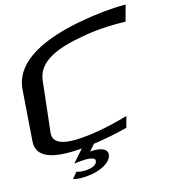

<svg xmlns="http://www.w3.org/2000/svg" viewBox="-170 -797 944 1064"><g transform="rotate(-15 302.5 -264.5)"><path d="M370 -587C448 -602 534 -608 625 -605L650 -697C564 -697 474 -687 382 -670C117 -620 -15 -523 -24 -388L-45 -98C-51 -9 32 26 209 11C186 37 166 60 147 81L184 77C223 73 271 75 266 98C263 118 243 129 208 133C187 135 167 134 146 128L118 162C140 169 168 170 205 166C268 160 334 131 344 87C353 48 306 34 249 39L281 3C346 -6 411 -19 477 -36L494 -99C410 -75 337 -59 272 -51C126 -32 58 -54 64 -117L97 -409C109 -518 229 -562 370 -587Z"/></g></svg>

Font: Gamestation Warped
Style: Italic
Weight: 400
Designer: Jonas Hecksher
Foundry: Jonas Hecksher, Playtypeª, e-types AS
Version: Version 1.003